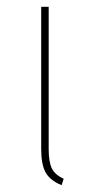

<svg xmlns="http://www.w3.org/2000/svg" viewBox="-20 -539 271 564"><path d="M123 -101Q123 -63 132.5 -44Q142 -25 167 -14L161 5Q127 -9 114 -32.5Q101 -56 101 -101V-519H123Z"/></svg>

Font: Fira Sans Condensed Thin
Style: Regular
Weight: 250
Width: 3
Designer: Carrois Corporate & Edenspiekermann AG
Foundry: Carrois Corporate GbR & Edenspiekermann AG
Version: Version 4.203